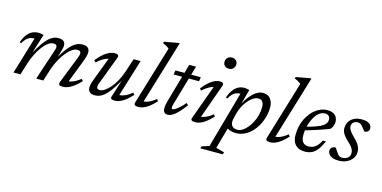

<svg xmlns="http://www.w3.org/2000/svg" viewBox="-87 -1196 3830 1926"><g transform="rotate(15 1828.0 -233.0)"><path d="M597 -36.5 596 -57.5Q613.5 -57 634.8 -63.8Q656 -70.5 679.5 -84Q703 -97.5 726 -116L742.5 -96.5Q704 -56 671.8 -32.5Q639.5 -9 613 0.5Q586.5 10 563 10Q530.5 10 522.8 -0.2Q515 -10.5 527 -40L635 -315Q640 -328 642.8 -338.2Q645.5 -348.5 645.5 -357Q645.5 -370.5 637 -378Q628.5 -385.5 607.5 -385.5Q582.5 -385.5 554 -366Q525.5 -346.5 497.2 -312Q469 -277.5 443.8 -231.8Q418.5 -186 400 -133.5L357.5 0H284L388 -315Q391.5 -324 393.5 -331.5Q395.5 -339 396.5 -345.2Q397.5 -351.5 397.5 -357Q397.5 -370.5 389.2 -378Q381 -385.5 360.5 -385.5Q335 -385.5 306.2 -364.8Q277.5 -344 249.8 -307.2Q222 -270.5 197.8 -221.8Q173.5 -173 156.5 -117.5L120 0H48L164 -383.5Q162 -383.5 160.5 -383.5Q159 -383.5 157 -383.5Q136.5 -383.5 118 -376.5Q99.5 -369.5 81.5 -352.2Q63.5 -335 45 -303.5L29.5 -310Q49 -364.5 73.8 -394.8Q98.5 -425 127.5 -437.5Q156.5 -450 187.5 -450Q197 -450 206 -449Q215 -448 224 -446.2Q233 -444.5 242 -441.5L179.5 -242.5Q213.5 -304 242.2 -344.5Q271 -385 296.5 -408Q322 -431 345.8 -440.8Q369.5 -450.5 393 -450.5Q434 -450.5 450.8 -434.5Q467.5 -418.5 467.5 -392.5Q467.5 -375 461.5 -352Q455.5 -329 445.5 -297L434.5 -262.5H434Q464 -315.5 491.2 -351.8Q518.5 -388 544 -409.8Q569.5 -431.5 594.2 -441.2Q619 -451 643.5 -451Q685 -451 702.5 -434Q720 -417 720 -388.5Q720 -371.5 714.5 -349Q709 -326.5 697 -295Z M1061 -22 1117.5 -201Q1079.5 -134 1048.5 -92Q1017.5 -50 991.2 -28Q965 -6 941.8 2Q918.5 10 895 10Q857 10 839.5 -7Q822 -24 822 -52.5Q822 -69 827.5 -91.8Q833 -114.5 845.5 -146.5L943 -403.5L956 -381.5Q938 -382.5 914.8 -374.5Q891.5 -366.5 866.5 -350.2Q841.5 -334 816.5 -310.5L798.5 -329.5Q838 -377 870.2 -403Q902.5 -429 930 -439.8Q957.5 -450.5 981.5 -450.5Q1004.5 -450.5 1014.2 -441.2Q1024 -432 1017 -413.5L905.5 -118Q901.5 -106.5 899 -96.8Q896.5 -87 896.5 -79.5Q896.5 -67 904.8 -60.2Q913 -53.5 930 -53.5Q950.5 -53.5 977.8 -70.8Q1005 -88 1033.8 -121Q1062.5 -154 1088.5 -200.8Q1114.5 -247.5 1133.5 -306L1177.5 -440.5H1250L1126.5 -39.5L1123.5 -57Q1141 -55 1163.8 -61.2Q1186.5 -67.5 1211.5 -81.2Q1236.5 -95 1261.5 -116L1276.5 -96.5Q1219.5 -34.5 1177.5 -12.2Q1135.5 10 1103 10Q1075 10 1065.5 2.2Q1056 -5.5 1061 -22Z M1488.5 -634Q1479.5 -641.5 1469.5 -648.2Q1459.5 -655 1447.5 -661.2Q1435.5 -667.5 1421 -672.5L1426 -689L1570 -715H1583L1379 -41L1371 -57.5Q1389 -56 1411.5 -62Q1434 -68 1458.8 -81.8Q1483.5 -95.5 1507.5 -116L1523 -96Q1485 -55 1453.5 -32Q1422 -9 1396 0.5Q1370 10 1347 10Q1321.5 10 1310.2 2Q1299 -6 1305 -26.5Z M1604 -397 1612 -440.5H1875L1868.5 -397ZM1680.5 -113.5Q1678 -104.5 1676.2 -97.2Q1674.5 -90 1673.5 -84.2Q1672.5 -78.5 1672.5 -74.5Q1672.5 -65.5 1675.8 -61.5Q1679 -57.5 1685 -57.5Q1695.5 -57.5 1713.8 -69Q1732 -80.5 1755.2 -101.8Q1778.5 -123 1803.5 -153.5L1824.5 -136.5Q1800.5 -103 1777.2 -76.2Q1754 -49.5 1732 -30.2Q1710 -11 1689.8 -1Q1669.5 9 1651 9Q1628.5 9 1615.2 -4Q1602 -17 1602 -48Q1602 -61.5 1605 -80Q1608 -98.5 1615 -123L1731 -530.5H1801.5Z M1897 -26.5 2031 -395.5 2046.5 -381Q2029.5 -381.5 2007.2 -373.8Q1985 -366 1960.8 -350.2Q1936.5 -334.5 1912.5 -311.5L1896 -330Q1935 -378.5 1966.5 -404.5Q1998 -430.5 2024.2 -440.5Q2050.5 -450.5 2072.5 -450.5Q2094.5 -450.5 2104 -441.5Q2113.5 -432.5 2107 -414L1972.5 -36.5L1962.5 -57.5Q1980 -56 2002.5 -62Q2025 -68 2049.8 -81.8Q2074.5 -95.5 2098.5 -116L2114 -96Q2076 -55 2044.5 -32Q2013 -9 1987 0.5Q1961 10 1938 10Q1909 10 1899.2 1.5Q1889.5 -7 1897 -26.5ZM2064.5 -652Q2064.5 -669 2072.2 -682.8Q2080 -696.5 2094 -704.5Q2108 -712.5 2127 -712.5Q2154 -712.5 2170.2 -696.5Q2186.5 -680.5 2186.5 -656Q2186.5 -639 2178.5 -625.2Q2170.5 -611.5 2156.8 -603.5Q2143 -595.5 2124 -595.5Q2096.5 -595.5 2080.5 -611.5Q2064.5 -627.5 2064.5 -652Z M2303.5 -143Q2298 -122.5 2296.5 -110.5Q2295 -98.5 2295 -91.5Q2295 -64.5 2311.2 -45.5Q2327.5 -26.5 2365 -26.5Q2390.5 -26.5 2416.2 -42.2Q2442 -58 2465.5 -85.8Q2489 -113.5 2507.5 -149.2Q2526 -185 2536.5 -225.2Q2547 -265.5 2547 -306Q2547 -346.5 2532.8 -365.5Q2518.5 -384.5 2487.5 -384.5Q2467.5 -384.5 2446.2 -373Q2425 -361.5 2404.5 -341.8Q2384 -322 2366.2 -296.5Q2348.5 -271 2335.5 -243.5Q2322.5 -216 2315.5 -189ZM2242 -43H2277.5L2208.5 203L2295.5 227L2287.5 249.5H2055L2063 227L2138 203L2302 -383.5Q2301.5 -383.5 2300.5 -383.5Q2299.5 -383.5 2298.5 -383.5Q2278.5 -383.5 2259.5 -376.5Q2240.5 -369.5 2222.5 -352.2Q2204.5 -335 2187 -303.5L2171 -310Q2190.5 -364.5 2215 -395Q2239.5 -425.5 2267.5 -438.2Q2295.5 -451 2325.5 -451Q2339 -451 2352.2 -448.5Q2365.5 -446 2378.5 -442.5L2329.5 -264.5L2328.5 -277Q2361 -338 2393.8 -376.2Q2426.5 -414.5 2458.2 -432.5Q2490 -450.5 2518.5 -450.5Q2574.5 -450.5 2600 -414.5Q2625.5 -378.5 2625.5 -329.5Q2625.5 -278.5 2612.2 -229.2Q2599 -180 2575 -136.8Q2551 -93.5 2517.8 -60.5Q2484.5 -27.5 2444.2 -8.8Q2404 10 2359 10Q2324 10 2290.2 -3Q2256.5 -16 2242 -43Z M2856.5 -634Q2847.5 -641.5 2837.5 -648.2Q2827.5 -655 2815.5 -661.2Q2803.5 -667.5 2789 -672.5L2794 -689L2938 -715H2951L2747 -41L2739 -57.5Q2757 -56 2779.5 -62Q2802 -68 2826.8 -81.8Q2851.5 -95.5 2875.5 -116L2891 -96Q2853 -55 2821.5 -32Q2790 -9 2764 0.5Q2738 10 2715 10Q2689.5 10 2678.2 2Q2667 -6 2673 -26.5Z M3175.5 -412.5Q3145.5 -412.5 3121 -395.8Q3096.5 -379 3077.2 -351Q3058 -323 3045 -288.2Q3032 -253.5 3025.2 -217.2Q3018.5 -181 3018.5 -148.5Q3018.5 -94 3039.8 -71.8Q3061 -49.5 3097.5 -49.5Q3121.5 -49.5 3143 -58Q3164.5 -66.5 3184.2 -86.8Q3204 -107 3222.5 -143.5H3254.5Q3228.5 -84.5 3201.8 -51Q3175 -17.5 3144.2 -3.8Q3113.5 10 3074.5 10Q3033.5 10 3004 -5.5Q2974.5 -21 2958.5 -51.5Q2942.5 -82 2942.5 -127.5Q2942.5 -181.5 2955.5 -230.2Q2968.5 -279 2992 -319Q3015.5 -359 3046.5 -388.5Q3077.5 -418 3114.2 -434.2Q3151 -450.5 3190 -450.5Q3228 -450.5 3251.5 -437.5Q3275 -424.5 3286 -403.2Q3297 -382 3297 -357Q3297 -335 3288 -312.8Q3279 -290.5 3264.5 -277Q3233 -265 3201.2 -253.5Q3169.5 -242 3137.8 -231.8Q3106 -221.5 3074.5 -212Q3043 -202.5 3011.5 -193.5L3013.5 -232Q3067.5 -245.5 3105.2 -258.5Q3143 -271.5 3167 -283.8Q3191 -296 3204.2 -308.8Q3217.5 -321.5 3222.5 -334.5Q3227.5 -347.5 3227.5 -361.5Q3227.5 -377 3221.5 -388.2Q3215.5 -399.5 3204 -406Q3192.5 -412.5 3175.5 -412.5Z M3364 -109.5Q3370.5 -102.5 3377 -92.2Q3383.5 -82 3397 -62Q3410.5 -42 3423.5 -34.5Q3436.5 -27 3451 -27Q3474 -27 3492.5 -34.8Q3511 -42.5 3521.8 -58Q3532.5 -73.5 3532.5 -96Q3532.5 -111.5 3527 -126.8Q3521.5 -142 3507.5 -160Q3493.5 -178 3466.5 -202Q3440.5 -226.5 3425.5 -246.5Q3410.5 -266.5 3404.2 -284.8Q3398 -303 3398 -321Q3398 -357.5 3415.5 -387Q3433 -416.5 3466.5 -433.5Q3500 -450.5 3547.5 -450.5Q3582.5 -450.5 3605 -441.8Q3627.5 -433 3638.8 -417.8Q3650 -402.5 3650 -383.5Q3650 -371 3644 -360.8Q3638 -350.5 3627.5 -344.8Q3617 -339 3602 -339Q3597 -344.5 3590 -352.2Q3583 -360 3570.5 -377Q3557.5 -394.5 3544 -402.8Q3530.5 -411 3516.5 -411Q3487.5 -411 3470.2 -395.8Q3453 -380.5 3453 -353Q3453 -341 3459 -327.2Q3465 -313.5 3479.5 -295.2Q3494 -277 3520 -252Q3546 -227 3561 -205Q3576 -183 3582.5 -163.2Q3589 -143.5 3589 -124.5Q3589 -85.5 3567.5 -55.2Q3546 -25 3509 -7.5Q3472 10 3425.5 10Q3386 10 3361 -0.2Q3336 -10.5 3323.8 -27.2Q3311.5 -44 3311.5 -63Q3311.5 -76.5 3317.5 -87Q3323.5 -97.5 3335.2 -103.5Q3347 -109.5 3364 -109.5Z"/></g></svg>

Font: Newsreader 16pt 16pt
Style: Italic
Weight: 400
Italic angle: -17°
Version: Version 1.003